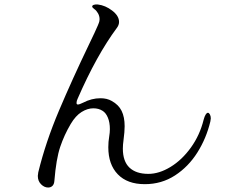

<svg xmlns="http://www.w3.org/2000/svg" viewBox="-20 -793 1040 858"><path d="M464 -135Q464 -160 468 -183Q471 -201 471 -216Q471 -246 462 -267.5Q453 -289 438 -298Q421 -309 397 -309Q371 -309 344.5 -292.5Q318 -276 296 -239Q267 -190 249 -136.5Q231 -83 223 15Q222 30 214.5 37.5Q207 45 195 45Q178 45 163.5 30.5Q149 16 149 -7Q149 -11 151 -23Q184 -158 243.5 -298.5Q303 -439 378 -595Q383 -605 402.5 -646.5Q422 -688 424 -698L425 -707Q425 -721 418 -733.5Q411 -746 402 -752Q392 -759 392 -764Q392 -769 399.5 -771.5Q407 -774 417 -773Q451 -769 481.5 -745.5Q512 -722 512 -695Q512 -681 502 -668Q411 -545 327 -352Q322 -342 322 -333Q322 -326 328 -326Q335 -326 351 -334Q389 -354 429 -354Q458 -354 479 -342Q510 -325 523.5 -297.5Q537 -270 537 -229Q537 -205 532 -167Q529 -146 529 -129Q529 -72 558.5 -44Q588 -16 643 -16Q691 -16 742 -47Q793 -78 833 -133.5Q873 -189 890 -258Q894 -273 899 -281Q904 -289 909 -289Q914 -289 918 -281.5Q922 -274 922 -264Q922 -260 920 -250Q902 -175 862 -111.5Q822 -48 762 -9Q702 30 627 30Q549 30 506.5 -14Q464 -58 464 -135Z"/></svg>

Font: Hina Mincho
Style: Regular
Weight: 400
Designer: satsuyako
Foundry: satsuyako
Version: Version 1.100